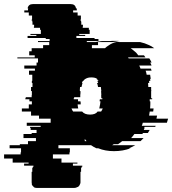

<svg xmlns="http://www.w3.org/2000/svg" viewBox="-109 -730 843 940"><path d="M708 -129H590Q589 -125 588 -121.5Q587 -118 585 -114H653Q653 -113 651 -109H599Q597 -105 597 -104H599L595 -94H624L615 -79H591L588 -74H549Q545 -69 541.5 -64Q538 -59 533 -54H594L579 -39H489Q485 -35 479.5 -31.5Q474 -28 469 -24H448L440 -19H553Q546 -15 538 -11Q530 -7 522 -4H530Q493 10 449 10Q428 10 408.5 6.5Q389 3 372 -4H363Q348 -11 337 -19H177V-4H233V16H231V26H150V46H192V66H270V71H248V81H294V86H291V91H288V111H285V163Q285 165 284.5 167Q284 169 283 171Q279 182 271 186H269Q264 190 255 190H70Q61 190 56 186H58Q50 182 46 171H47Q46 168 46 163V111H49V91H52V86H55V81H9V71H31V66H-47V46H-89V26H-8V16H-6V-4H-62V-19H-12V-24H28V-39H67V-54H6V-74H46V-79H70V-94H41V-104H38V-109H90V-114H22V-129H139V-149H82V-164H43V-184H-2V-199H32V-219H47V-234H35V-244H15V-249H17V-254H46V-264H47V-284H43V-304H50V-324H47V-334H49V-364H33V-384H62V-394H10V-409H70V-424H77V-444H-24V-449H61V-459H34V-479H46V-494H102V-509H132V-524H77V-529H134V-539H115V-544H26V-554H69V-559H40V-564H91V-584H87V-594H57V-599H58V-609H50V-624H49V-629H46V-634H48V-654H32V-669H10V-679H28V-683Q28 -687 29 -689H26Q30 -710 52 -710H237Q260 -710 263 -689H267V-679H249V-669H271V-654H287V-634H285V-629H288V-624H289V-609H297V-599H296V-594H326V-584H330V-564H279V-559H308V-554H265V-544H354V-539H373V-529H316V-524H359Q367 -526 375 -527Q383 -528 391 -529H429Q435 -530 441.5 -530Q448 -530 455 -530Q461 -530 467 -530Q473 -530 479 -529H442Q450 -528 459 -527Q468 -526 475 -524H577Q600 -519 621 -509Q633 -504 646 -494H531Q536 -490 540.5 -486.5Q545 -483 549 -479H550Q560 -471 568 -459H596L603 -449H518L521 -444H622Q629 -434 633 -424H626Q628 -420 630 -416.5Q632 -413 633 -409H573L579 -394H630L633 -384H604Q606 -380 607 -374.5Q608 -369 609 -364H626L629 -344H626L627 -334H621Q621 -332 621 -329Q621 -326 622 -324H616Q616 -320 616.5 -314.5Q617 -309 617 -304H631V-299Q631 -295 631 -291.5Q631 -288 632 -284H631V-249H636V-244H624V-234H627V-219Q627 -214 626.5 -209Q626 -204 626 -199H643Q642 -195 642 -191.5Q642 -188 641 -184H624L621 -164H660L657 -149H714ZM371 -509H341V-494H405Q413 -502 425 -509Q440 -520 461 -524H371ZM241 -199Q245 -189 249 -184H293Q305 -169 332 -169Q359 -169 369 -184H386Q391 -191 394 -199H377Q378 -204 379 -209Q380 -214 381 -219Q381 -221 381.5 -223Q382 -225 382 -227Q382 -232 383 -234H379Q379 -236 379 -239Q379 -242 380 -244H392V-249H387V-254H386Q388 -259 386 -264H387Q387 -269 386.5 -274.5Q386 -280 386 -284H387Q387 -286 386.5 -288.5Q386 -291 386 -293Q386 -296 385.5 -298.5Q385 -301 385 -304H371Q370 -309 369 -314.5Q368 -320 366 -324H372Q371 -327 370 -329.5Q369 -332 367 -334H373Q372 -337 369 -339.5Q366 -342 363 -344H367Q357 -351 338 -351Q320 -351 310 -344H309Q303 -340 299 -334H297Q293 -328 292 -324H295Q294 -320 292.5 -314.5Q291 -309 290 -304H283Q283 -297 282 -293V-284H285Q285 -279 285 -274Q285 -269 284 -264V-254H254V-249H252V-244H273V-234H285Q286 -230 286 -226.5Q286 -223 286 -219H271Q271 -214 272 -209Q273 -204 274 -199ZM306 -39H315Q313 -41 310.5 -44Q308 -47 306 -50Z"/></svg>

Font: Rubik Glitch
Style: Regular
Weight: 400
Designer: Hubert and Fischer, NaN
Foundry: Hubert and Fischer, NaN
Version: Version 2.200